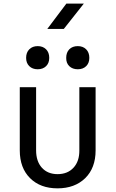

<svg xmlns="http://www.w3.org/2000/svg" viewBox="-20 -1032 639 1062"><path d="M241.7 -872.1 347.2 -1012.2H443.8L333 -872.1ZM410.2 -648.9Q381.3 -648.9 363.3 -666Q345.7 -683.1 346.2 -711.9Q346.2 -741.7 363.3 -759.3Q380.9 -776.9 410.2 -776.9Q439 -776.9 456.5 -759.3Q474.1 -741.7 474.1 -711.9Q474.1 -683.1 456.5 -666Q439 -648.9 410.2 -648.9ZM188.5 -648.9Q159.7 -648.9 142.1 -666Q124.5 -683.1 124.5 -711.9Q124.5 -741.7 142.1 -759.3Q159.7 -776.9 188.5 -776.9Q217.3 -776.9 234.9 -759.3Q252.4 -741.7 252.4 -711.9Q252.4 -683.1 234.9 -666Q217.3 -648.9 188.5 -648.9ZM298.3 9.8Q203.1 9.8 146.5 -46.4Q89.4 -103 89.4 -200.2V-549.8H179.7V-200.2Q179.7 -140.1 211.4 -104.5Q243.7 -68.8 298.3 -68.8Q354 -68.8 386.7 -104.5Q419.4 -140.1 418.9 -200.2V-549.8H508.8V-200.2Q508.8 -103 451.2 -46.4Q393.1 9.8 298.3 9.8Z"/></svg>

Font: UDEV Gothic 35
Style: Regular
Weight: 400
Version: v2.1.0; ttfautohint (v1.8.4.7-5d5b-dirty) -l 6 -r 45 -G 200 